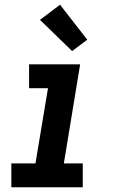

<svg xmlns="http://www.w3.org/2000/svg" viewBox="-20 -792 490 812"><path d="M28 0V-101H130L183 -419H103V-520H319L250 -101H330V0ZM285 -576 149 -708 234 -772 349 -624Z"/></svg>

Font: Zed Sans Extended
Style: Bold Italic
Weight: 700
Width: 7
Italic angle: -9°
Designer: Belleve Invis
Foundry: Belleve Invis
Version: Version 1.0.0; ttfautohint (v1.8.4)